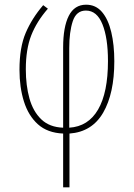

<svg xmlns="http://www.w3.org/2000/svg" viewBox="-20 -558 570 818"><path d="M249 11Q182 8 141.5 -28.5Q101 -65 82 -125.5Q63 -186 63 -261Q63 -356 89.5 -418Q116 -480 164 -536L184 -521Q136 -466 113 -407Q90 -348 90 -263Q90 -194 105.5 -138.5Q121 -83 156 -49.5Q191 -16 249 -14V-356Q249 -443 273 -490.5Q297 -538 347 -538Q388 -538 414.5 -507Q441 -476 454 -421.5Q467 -367 467 -297Q467 -160 419.5 -78Q372 4 276 11V240H249ZM275 -14Q356 -19 398 -91.5Q440 -164 440 -298Q440 -396 416.5 -454.5Q393 -513 346 -513Q305 -513 290 -467.5Q275 -422 275 -353Z"/></svg>

Font: Noto Sans Mono Condensed Thin
Style: Regular
Weight: 100
Width: 3
Designer: Monotype Design Team
Foundry: Monotype Imaging Inc.
Version: Version 2.014; ttfautohint (v1.8.4.7-5d5b)